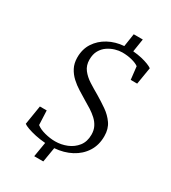

<svg xmlns="http://www.w3.org/2000/svg" viewBox="-227 -957 1053 1184"><g transform="rotate(30 300.0 -365.0)"><path d="M212 114.5 229.5 10Q191 7 157.8 -0.2Q124.5 -7.5 100.5 -16.2Q76.5 -25 67 -32.5L89 -168.5H137.5L142 -67Q164.5 -49 203 -39Q241.5 -29 277 -29Q320 -29 360 -45.2Q400 -61.5 425.8 -94.2Q451.5 -127 451.5 -176.5Q451.5 -208 439.5 -232Q427.5 -256 407 -275Q386.5 -294 361.8 -309.8Q337 -325.5 311 -340.5Q282 -358 251.8 -376.8Q221.5 -395.5 195.8 -419.2Q170 -443 154 -473.5Q138 -504 137.5 -544.5Q137 -605 166 -649.5Q195 -694 244 -720.5Q293 -747 353.5 -751.5L367.5 -843.5H432L417.5 -751Q452.5 -748 480 -741.5Q507.5 -735 527.2 -727.2Q547 -719.5 558 -711.5L538 -590.5H492L481.5 -682Q465 -694.5 432.8 -703Q400.5 -711.5 363 -711.5Q340 -711.5 313.5 -703.8Q287 -696 263 -679.8Q239 -663.5 224 -637Q209 -610.5 209 -572Q209 -531 231.2 -502Q253.5 -473 288 -451Q322.5 -429 359.5 -408Q399 -384.5 437 -358.2Q475 -332 500 -296.2Q525 -260.5 525 -209Q525.5 -145.5 495.2 -98Q465 -50.5 412.5 -22.8Q360 5 294 10L276.5 114.5Z"/></g></svg>

Font: Merriweather 36pt Light
Style: Italic
Weight: 300
Italic angle: -7.8°
Version: Version 2.101